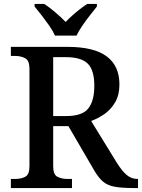

<svg xmlns="http://www.w3.org/2000/svg" viewBox="-20 -951 718 971"><path d="M35 0V-46H57Q86 -46 107.5 -57Q129 -68 129 -110V-603Q129 -645 107.5 -656.5Q86 -668 57 -668H35V-714H321Q455 -714 519.5 -666Q584 -618 584 -524Q584 -471 562.5 -434Q541 -397 508.5 -374.5Q476 -352 441 -339L572 -126Q598 -85 621.5 -65.5Q645 -46 675 -46H678V0H658Q597 0 560.5 -6.5Q524 -13 501 -32.5Q478 -52 456 -90L326 -313H249V-110Q249 -68 270.5 -57Q292 -46 321 -46H344V0ZM314 -364Q396 -364 426.5 -402.5Q457 -441 457 -517Q457 -596 424 -629Q391 -662 312 -662H249V-364ZM258 -771Q248 -794 229.5 -820.5Q211 -847 191 -873Q171 -899 155 -918V-931H204Q230 -914 260 -888.5Q290 -863 312 -840Q327 -856 345.5 -872.5Q364 -889 384 -904.5Q404 -920 421 -931H470V-918Q455 -899 434.5 -873Q414 -847 396 -820.5Q378 -794 367 -771Z"/></svg>

Font: Noto Nastaliq Urdu Medium
Style: Regular
Weight: 500
Designer: Monotype Design Team (Patrick Giasson: type design, Kamal Mansour: OpenType code, Glenda Bellarosa). Updated by Simon Co
Foundry: Monotype Imaging Inc., Simon Cozens
Version: Version 3.007